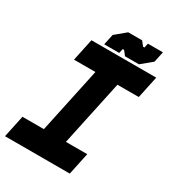

<svg xmlns="http://www.w3.org/2000/svg" viewBox="-217 -952 963 1064"><g transform="rotate(30 265.0 -420.0)"><path d="M-17 0 13 -141.5H150L239 -558.5H102L132 -700H546.5L516.5 -558.5H380L291 -141.5H427.5L397.5 0ZM61 -71H350H205.5L324.5 -629.5H469H180H324.5L205.5 -71H61ZM204.5 -716 219 -784 286.5 -840H375.5L397.5 -812H406.5L412.5 -840H508.5L494 -772L426.5 -716H337.5L315.5 -744H306.5L300.5 -716ZM261.5 -751H261L263 -761L303.5 -797H344.5L368.5 -760H412.5L453.5 -796L455.5 -806H456L454 -796L412.5 -760H368.5L344.5 -797H303.5L263.5 -761Z"/></g></svg>

Font: Tourney Black
Style: Italic
Weight: 900
Italic angle: -12°
Version: Version 1.015